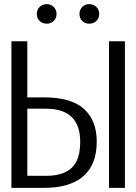

<svg xmlns="http://www.w3.org/2000/svg" viewBox="-20 -903 655 923"><path d="M111.3 -704.6V-434.9H191.8Q322.6 -434.9 383.8 -379.2Q445.1 -323.6 445.1 -222.6Q445.1 -111.3 380.3 -55.6Q315.4 0 193.8 0H34.9V-704.6ZM580.5 -704.6V0H504.1V-704.6ZM200.5 -380.5H111.3V-57.9H204.6Q282.6 -57.9 324.1 -95.6Q365.6 -133.3 365.6 -221.5Q365.6 -380.5 200.5 -380.5ZM205.1 -789.2Q184.1 -789.2 170.5 -802.3Q156.9 -815.4 156.9 -835.4Q156.9 -856.4 170.5 -869.7Q184.1 -883.1 205.1 -883.1Q224.6 -883.1 238.2 -869.7Q251.8 -856.4 251.8 -835.4Q251.8 -815.4 238.2 -802.3Q224.6 -789.2 205.1 -789.2ZM408.7 -789.2Q388.7 -789.2 375.4 -802.3Q362.1 -815.4 362.1 -835.4Q362.1 -856.4 375.4 -869.7Q388.7 -883.1 408.7 -883.1Q429.7 -883.1 443.3 -869.7Q456.9 -856.4 456.9 -835.4Q456.9 -815.4 443.3 -802.3Q429.7 -789.2 408.7 -789.2Z"/></svg>

Font: Fira Code Light
Style: Regular
Weight: 300
Monospace: yes
Designer: Carrois Corporate, Edenspiekermann AG, Nikita Prokopov
Foundry: Carrois Corporate, Edenspiekermann AG, Nikita Prokopov
Version: Version 6.000; ttfautohint (v1.8.2) -l 8 -r 50 -G 200 -x 14 